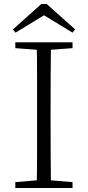

<svg xmlns="http://www.w3.org/2000/svg" viewBox="-20 -933 436 953"><path d="M212 -913 353 -787 340 -771 174 -872H223L57 -771L44 -787L185 -913ZM56 0V-29L188 -40H207L340 -29V0ZM162 0Q164 -83 164 -166Q164 -249 164 -333V-390Q164 -474 164 -557.5Q164 -641 162 -723H233Q232 -641 231.5 -557.5Q231 -474 231 -390V-333Q231 -249 231.5 -166Q232 -83 233 0ZM56 -694V-723H340V-694L207 -684H188Z"/></svg>

Font: Noto Serif HK ExtraLight
Style: Regular
Weight: 200
Designer: Ryoko NISHIZUKA 西塚涼子 (kana & ideographs); Frank Grießhammer (Latin, Greek & Cyrillic); Wenlong ZHANG 张文龙 (bopomofo); San
Foundry: Adobe
Version: Version 2.002-H1;hotconv 1.1.0;makeotfexe 2.6.0